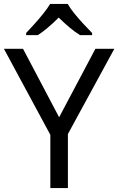

<svg xmlns="http://www.w3.org/2000/svg" viewBox="-20 -964 606 984"><path d="M283 -363 469 -714H566L328 -277V0H238V-273L0 -714H98ZM327 -944Q339 -922 361.5 -894.5Q384 -867 408.5 -840.5Q433 -814 452 -795V-784H390Q364 -800 336 -823.5Q308 -847 281 -874Q254 -847 227 -824Q200 -801 174 -784H114V-795Q133 -815 156.5 -841Q180 -867 202 -894.5Q224 -922 237 -944Z"/></svg>

Font: Noto Sans Nag Mundari
Style: Regular
Weight: 400
Designer: Muthu Nedumaran
Version: Version 1.000; ttfautohint (v1.8.4.7-5d5b)